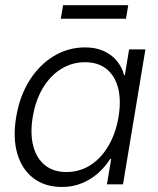

<svg xmlns="http://www.w3.org/2000/svg" viewBox="-20 -723 619 753"><path d="M222.7 10.3Q156.2 10.3 111.1 -24.2Q65.9 -58.6 47.9 -120.4Q29.8 -182.1 43.5 -264.2Q57.1 -346.2 95.7 -407.5Q134.3 -468.8 190.7 -502.9Q247.1 -537.1 313.5 -537.1Q356.9 -537.1 388.4 -522.2Q419.9 -507.3 439.5 -482.7Q459 -458 466.8 -428.2H469.7L486.3 -529.3H550.3L462.4 0H399.4L416 -99.6H412.1Q393.1 -69.3 365.2 -44.4Q337.4 -19.5 301.5 -4.6Q265.6 10.3 222.7 10.3ZM240.2 -48.3Q292.5 -48.3 334.7 -75.4Q377 -102.5 405.5 -151.4Q434.1 -200.2 444.8 -264.2Q455.6 -328.6 443.4 -377Q431.2 -425.3 398.2 -452.1Q365.2 -479 313 -479Q262.2 -479 219.5 -452.4Q176.8 -425.8 147.9 -377.4Q119.1 -329.1 108.4 -264.2Q97.7 -199.2 110.4 -150.6Q123 -102.1 156.2 -75.2Q189.5 -48.3 240.2 -48.3ZM482.9 -702.6 474.1 -649.4H218.3L227.5 -702.6Z"/></svg>

Font: Inter 24pt Light
Style: Italic
Weight: 300
Italic angle: -9.3988°
Designer: Rasmus Andersson
Foundry: rsms
Version: Version 4.001;git-66647c0bb